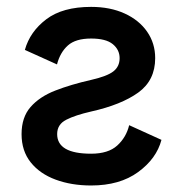

<svg xmlns="http://www.w3.org/2000/svg" viewBox="-20 -539 542 569"><path d="M250 -518.6Q306.6 -518.6 349.4 -499Q392.1 -479.5 416 -445.1Q439.9 -410.6 439.9 -366.7Q439.9 -300.8 389.6 -264.6Q339.4 -228.5 250 -208.5Q203.1 -197.8 176.3 -184.1Q149.4 -170.4 149.4 -141.6Q149.4 -83.5 250 -83.5Q300.8 -83.5 327.4 -107.7Q354 -131.8 362.8 -168L458.5 -124.5Q443.8 -68.8 389.4 -29.1Q335 10.7 250 10.7Q191.9 10.7 145 -6.6Q98.1 -23.9 71 -57.9Q43.9 -91.8 43.9 -141.6Q43.9 -191.4 70.6 -221.9Q97.2 -252.4 143.6 -270.5Q189.9 -288.6 250 -302.2Q297.4 -313 315.9 -327.4Q334.5 -341.8 334.5 -366.7Q334.5 -391.6 314.2 -408.2Q293.9 -424.8 250 -424.8Q204.1 -424.8 181.2 -404.3Q158.2 -383.8 148.9 -348.1L53.7 -391.1Q68.8 -445.3 117.2 -481.9Q165.5 -518.6 250 -518.6Z"/></svg>

Font: Giphurs Medium
Style: Regular
Weight: 500
Version: Version 0.920; ttfautohint (v1.8.4.7-5d5b)